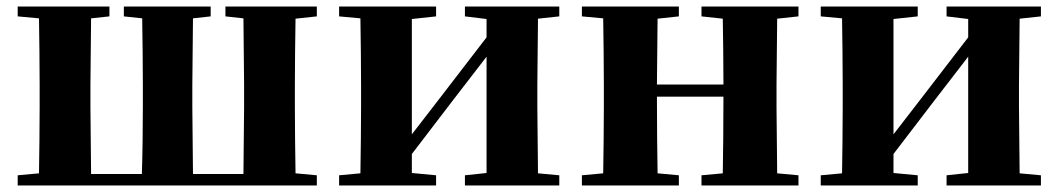

<svg xmlns="http://www.w3.org/2000/svg" viewBox="-20 -566 3232 586"><path d="M181 0H947V-31L882 -37C881 -95 880 -182 880 -238V-308C880 -364 881 -451 882 -509L947 -516V-546H668V-516L723 -510L725 -308V-238L723 -35H569L567 -238V-308L569 -510L623 -516V-546H358V-516L414 -510C415 -452 416 -364 416 -308V-238C416 -181 415 -93 413 -35H258L256 -238V-308L258 -510L314 -516V-546H34V-516L99 -510C100 -451 101 -364 101 -308V-238C101 -182 100 -95 99 -37L34 -31V0Z M1399 -516 1465 -508V-452L1332 -279L1237 -156V-508L1311 -516V-546H1015V-516L1080 -510C1081 -451 1082 -364 1082 -308V-238C1082 -182 1081 -95 1080 -37L1015 -31V0H1311V-31L1237 -38V-96L1364 -262L1465 -393V-38L1399 -31V0H1687V-31L1622 -37L1620 -238V-308L1622 -509L1687 -516V-546H1399Z M2121 -516 2186 -509C2187 -454 2188 -371 2188 -308H1985L1987 -509L2052 -516V-546H1756V-516L1821 -510C1822 -451 1823 -364 1823 -308V-238C1823 -182 1822 -95 1821 -37L1756 -31V0H2052V-31L1987 -37C1986 -95 1985 -186 1985 -271H2188C2188 -186 2187 -95 2186 -37L2121 -31V0H2417V-31L2352 -37L2350 -238V-308L2352 -509L2417 -516V-546H2121Z M2869 -516 2935 -508V-452L2802 -279L2707 -156V-508L2781 -516V-546H2485V-516L2550 -510C2551 -451 2552 -364 2552 -308V-238C2552 -182 2551 -95 2550 -37L2485 -31V0H2781V-31L2707 -38V-96L2834 -262L2935 -393V-38L2869 -31V0H3157V-31L3092 -37L3090 -238V-308L3092 -509L3157 -516V-546H2869Z"/></svg>

Font: Source Han Serif KR Heavy
Style: Regular
Weight: 900
Designer: Ryoko NISHIZUKA 西塚涼子 (kana & ideographs); Frank Grießhammer (Latin, Greek & Cyrillic); Wenlong ZHANG 张文龙 (bopomofo); San
Foundry: Adobe
Version: Version 2.001;hotconv 1.1.0;makeotfexe 2.6.0